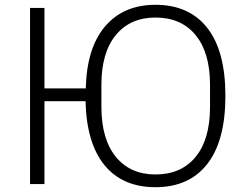

<svg xmlns="http://www.w3.org/2000/svg" viewBox="-20 -766 1025 799"><path d="M336 -345H165V0H105V-733H165V-398H337Q341 -567 417.5 -656.5Q494 -746 627 -746Q767 -746 842.5 -650Q918 -554 918 -367Q918 -180 842.5 -83.5Q767 13 627 13Q490 13 415 -78.5Q340 -170 336 -345ZM854 -321V-413Q854 -547 794 -620Q734 -693 627 -693Q522 -693 462 -620Q402 -547 402 -413V-322Q402 -187 462 -113.5Q522 -40 627 -40Q734 -40 794 -113Q854 -186 854 -321Z"/></svg>

Font: IBM Plex Sans JP Light
Style: Regular
Weight: 300
Designer: Mike Abbink; Paul van der Laan; Pieter van Rosmalen; Wujin Sim; Yejin Wi; Jinhee Kim; Boomi Park; Yona Kim; Kichan Ma
Foundry: Sandoll Inc.
Version: Version 1.002